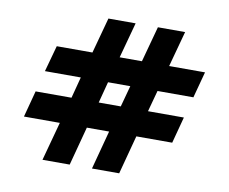

<svg xmlns="http://www.w3.org/2000/svg" viewBox="-78 -819 1092 917"><g transform="rotate(10 467.5 -360.5)"><path d="M315 -1 365 -189H473L423 -1H555L605 -189H779L813 -317H639L667 -420H841L875 -547H701L748 -720H616L569 -547H461L508 -720H376L329 -547H156L121 -420H295L268 -317H94L60 -189H234L183 -1ZM427 -420H535L507 -317H400Z"/></g></svg>

Font: Vela Sans ExtBd
Style: Regular
Weight: 800
Designer: Principal design: Mikhail Sharanda - project Manrope.
Design modification: Ravid Balaliev
Foundry: Mikhail Sharanda
Version: Version 1.001